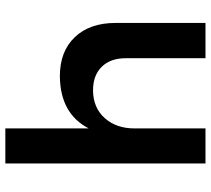

<svg xmlns="http://www.w3.org/2000/svg" viewBox="-55 -727 782 712"><g transform="rotate(-90 336.0 -371.0)"><path d="M409.2 -540Q501.5 -540 554.2 -484.6Q606.9 -429.2 606.9 -334V0H476.1V-295.9Q476.1 -352.5 444.3 -384.8Q412.6 -417 356.9 -417Q292 -416.5 253.9 -373.5Q215.8 -330.6 215.8 -263.2V0H85.9V-742.2H215.8V-433.1Q270.5 -538.6 409.2 -540Z"/></g></svg>

Font: Montserrat-Arabic Medium
Style: Regular
Weight: 500
Designer: Mohamed Gaber
Foundry: Kief Type Foundry
Version: Version 5.008;PS 005.008;hotconv 1.0.88;makeotf.lib2.5.64775